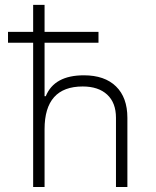

<svg xmlns="http://www.w3.org/2000/svg" viewBox="-20 -752 626 772"><path d="M446.3 0V-278.3Q446.3 -338.9 410.9 -371.6Q375.5 -404.3 312.5 -404.3Q159.2 -404.3 159.2 -232.4V0H113.3V-580.1H12.2V-624H113.3V-732.4H159.2V-624H376V-580.1H159.2V-365.2H164.1Q198.2 -449.2 317.4 -449.2Q400.9 -449.2 446.5 -404.5Q492.2 -359.9 492.2 -278.3V0Z"/></svg>

Font: Cascadia Mono NF ExtraLight
Style: Regular
Weight: 200
Monospace: yes
Designer: Aaron Bell
Foundry: Saja Typeworks
Version: Version 2404.023; ttfautohint (v1.8.4)